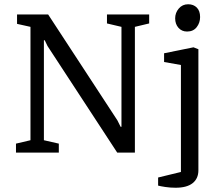

<svg xmlns="http://www.w3.org/2000/svg" viewBox="-20 -716 1034 901"><path d="M55 0V-42L123 -58V-590L60 -604V-648H206L531 -151L546 -121H550V-590L482 -606V-648H680V-606L613 -590V0H530L203 -500L190 -527H186V-58L256 -42V0ZM804 165Q779 165 756 161.5Q733 158 722 155V117L829 91V-411L750 -425V-466L888 -494L911 -485V83Q911 122 884 143.5Q857 165 804 165ZM858 -568Q833 -568 817.5 -585.5Q802 -603 802 -630Q802 -656 819 -676Q836 -696 863 -696Q888 -696 903.5 -680.5Q919 -665 919 -636Q919 -609 903 -588.5Q887 -568 858 -568Z"/></svg>

Font: Faustina Light
Style: Regular
Weight: 400
Version: Version 1.200